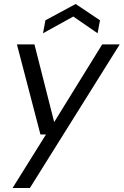

<svg xmlns="http://www.w3.org/2000/svg" viewBox="-20 -724 621 964"><path d="M43 220 211 -49H183L65 -501H153L252 -111L493 -501H581L130 220ZM196 -557 208 -622 360 -704 482 -622 470 -557 348 -641Z"/></svg>

Font: DM Sans 18pt
Style: Italic
Weight: 400
Italic angle: -10°
Designer: Colophon Foundry, Jonny Pinhorn
Foundry: Colophon Foundry
Version: Version 4.004;gftools[0.9.30]